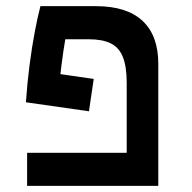

<svg xmlns="http://www.w3.org/2000/svg" viewBox="-20 -606 626 626"><path d="M496.1 -107.9V0H68.4V-107.9ZM285.6 -348.6 270 -243.2 64.5 -272.5 86.4 -377.4ZM496.1 -397.9V0H393.1V-335.4Q393.1 -389.6 380.4 -420.7Q367.7 -451.7 340.6 -464.8Q313.5 -478 269 -478H192.9Q186.5 -441.4 180.2 -391.8Q173.8 -342.3 168 -271.5L64.5 -272.5Q68.8 -335.9 76.4 -394.3Q84 -452.6 93.3 -501.7Q102.5 -550.8 111.8 -585.9H293Q393.1 -585.9 444.6 -538.1Q496.1 -490.2 496.1 -397.9Z"/></svg>

Font: Cascadia Code Medium
Style: Regular
Weight: 500
Monospace: yes
Designer: Aaron Bell
Foundry: Saja Typeworks
Version: Version 2407.024